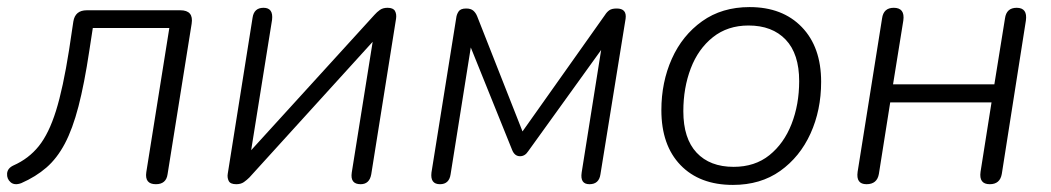

<svg xmlns="http://www.w3.org/2000/svg" viewBox="-29 -514 2967 542"><path d="M411 6Q379 6 384 -28L449 -435H233L223 -370Q209 -277 192.5 -213.5Q176 -150 154 -108.5Q132 -67 102 -41Q72 -15 31 3Q12 10 1 0.5Q-10 -9 -9 -24Q-8 -39 9 -47Q52 -66 80.5 -101.5Q109 -137 129 -201Q149 -265 166 -373L178 -453Q183 -485 216 -485H480Q518 -485 512 -447L444 -22Q440 6 411 6Z M638 6Q621 6 616.5 -3.5Q612 -13 614 -24L684 -464Q688 -492 715 -492Q743 -492 739 -458L680 -90L1028 -472Q1035 -480 1043.5 -486Q1052 -492 1065 -492Q1081 -492 1086 -483Q1091 -474 1089 -461L1019 -22Q1014 6 989 6Q959 6 964 -27L1023 -396L675 -13Q668 -6 659.5 0Q651 6 638 6Z M1213 6Q1185 6 1189 -27L1259 -464Q1260 -473 1265.5 -481.5Q1271 -490 1287 -490Q1300 -490 1307 -484Q1314 -478 1318 -468L1446 -143L1679 -472Q1684 -480 1691 -485Q1698 -490 1712 -490Q1741 -490 1737 -461L1666 -22Q1662 6 1635 6Q1608 6 1613 -27L1668 -373L1462 -87Q1453 -73 1439 -73Q1424 -73 1417 -90L1300 -380L1243 -22Q1239 6 1213 6Z M2040 8Q1946 8 1892 -48Q1838 -104 1838 -203Q1838 -282 1867.5 -348Q1897 -414 1953 -454Q2009 -494 2087 -494Q2180 -494 2234.5 -437.5Q2289 -381 2289 -283Q2289 -203 2259 -137Q2229 -71 2173.5 -31.5Q2118 8 2040 8ZM2042 -43Q2102 -43 2143 -76Q2184 -109 2205.5 -164Q2227 -219 2227 -285Q2227 -362 2189 -402Q2151 -442 2084 -442Q2025 -442 1983.5 -409Q1942 -376 1921 -321Q1900 -266 1900 -200Q1900 -123 1937.5 -83Q1975 -43 2042 -43Z M2417 6Q2387 6 2392 -29L2461 -462Q2465 -492 2494 -492Q2526 -492 2521 -456L2492 -276H2778L2808 -462Q2812 -492 2841 -492Q2872 -492 2867 -456L2799 -23Q2794 6 2765 6Q2734 6 2739 -29L2770 -225H2484L2452 -23Q2447 6 2417 6Z"/></svg>

Font: Nunito Light
Style: Italic
Weight: 300
Italic angle: -9°
Designer: Vernon Adams
Foundry: Vernon Adams
Version: Version 3.601; ttfautohint (v1.8.2.53-6de2)